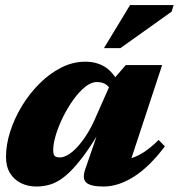

<svg xmlns="http://www.w3.org/2000/svg" viewBox="-20 -700 686 736"><path d="M307 -52 361.5 -210H370Q328 -138 293.8 -93.8Q259.5 -49.5 230.8 -25.8Q202 -2 175 6.5Q148 15 119.5 15Q87 15 60.5 2Q34 -11 18.5 -36.2Q3 -61.5 3 -98.5Q3 -145.5 19.2 -196.2Q35.5 -247 64.5 -294.5Q93.5 -342 132 -380.2Q170.5 -418.5 215 -441Q259.5 -463.5 307 -463.5Q349 -463.5 380.8 -444.5Q412.5 -425.5 437 -379L410.5 -342Q404 -361.5 389.8 -373.5Q375.5 -385.5 351 -385.5Q329.5 -385.5 306.2 -366.8Q283 -348 261.2 -317.8Q239.5 -287.5 222 -252.2Q204.5 -217 194.2 -183.2Q184 -149.5 184 -125Q184 -109 189.2 -102.8Q194.5 -96.5 209.5 -96.5Q224 -96.5 241.5 -107Q259 -117.5 277 -137.2Q295 -157 312 -183.5Q329 -210 343 -241.5L407.5 -387.5L462 -450.5H601.5L465 -36.5L436 -85.5Q463 -87 486.8 -94.8Q510.5 -102.5 535 -119Q559.5 -135.5 588 -163.5L612 -139Q552.5 -60 493 -22.5Q433.5 15 377 15Q327.5 15 310.8 0Q294 -15 307 -52ZM378.5 -515.5 478.5 -680.5H645.5L638 -655.5L441.5 -515.5Z"/></svg>

Font: Newsreader 16pt 16pt ExtraBold
Style: Italic
Weight: 800
Italic angle: -17°
Version: Version 1.003